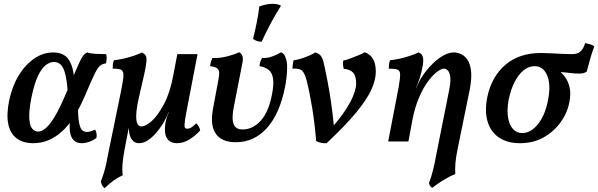

<svg xmlns="http://www.w3.org/2000/svg" viewBox="-20 -742 3137 1007"><path d="M154 9Q102 9 68 -16Q34 -41 23.5 -90.5Q13 -140 28 -215Q44 -290 78 -346Q112 -402 159 -434.5Q206 -467 261 -467Q298 -467 322.5 -448.5Q347 -430 359.5 -386.5Q372 -343 372 -265L335 -262Q331 -318 322.5 -352.5Q314 -387 299.5 -402Q285 -417 263 -417Q242 -417 220.5 -401Q199 -385 179.5 -344.5Q160 -304 145 -231Q132 -165 133.5 -125.5Q135 -86 147.5 -69Q160 -52 180 -52Q198 -52 219.5 -69.5Q241 -87 267.5 -131Q294 -175 328 -256Q359 -328 376.5 -369.5Q394 -411 404 -430Q414 -449 421.5 -456.5Q429 -464 438 -467Q454 -461 482 -459.5Q510 -458 536 -458Q540 -450 539.5 -436.5Q539 -423 536 -410Q521 -408 509.5 -400.5Q498 -393 487 -374.5Q476 -356 461 -321.5Q446 -287 422 -232Q397 -174 368.5 -129.5Q340 -85 306.5 -54Q273 -23 235 -7Q197 9 154 9ZM408 9Q381 9 365.5 -7.5Q350 -24 346.5 -55.5Q343 -87 349 -132L389 -190Q389 -130 394.5 -100Q400 -70 410.5 -60Q421 -50 435 -50Q448 -50 459 -54Q470 -58 479 -62Q490 -43 486 -19Q470 -6 448.5 1.5Q427 9 408 9Z M529 245Q520 239 515 229Q510 219 509 209Q514 196 519.5 180.5Q525 165 531.5 140.5Q538 116 545 76L616 -270Q624 -311 626.5 -333Q629 -355 624.5 -365.5Q620 -376 607 -379Q594 -382 571 -382Q571 -393 572 -405Q573 -417 578 -426Q597 -428 625.5 -434Q654 -440 681.5 -449.5Q709 -459 725 -467Q738 -460 744 -450.5Q750 -441 748 -419Q746 -397 736.5 -352.5Q727 -308 708 -229Q691 -152 695 -115.5Q699 -79 722 -79Q744 -79 776 -107.5Q808 -136 840 -196Q872 -256 889 -348L910 -458H1016L968 -209Q955 -143 950.5 -113Q946 -83 949 -75Q952 -67 961 -67Q973 -67 983.5 -73.5Q994 -80 1009 -95Q1017 -89 1022.5 -78.5Q1028 -68 1030 -58Q1006 -31 974 -11Q942 9 908 9Q880 9 864.5 -6Q849 -21 846 -46Q843 -71 849 -104Q851 -112 854.5 -124.5Q858 -137 865 -152H863Q853 -124 836 -96Q819 -68 798 -44Q777 -20 754.5 -5.5Q732 9 710 9Q685 9 672 -9.5Q659 -28 656.5 -55.5Q654 -83 658 -109L662 -107L633 44Q625 87 622.5 119.5Q620 152 624 177Q594 191 574.5 205.5Q555 220 529 245Z M1216 4Q1144 4 1112.5 -39.5Q1081 -83 1097 -171L1125 -321Q1130 -346 1129.5 -361Q1129 -376 1118.5 -384Q1108 -392 1082 -395Q1083 -407 1086 -417Q1089 -427 1094 -438Q1133 -436 1172.5 -446.5Q1212 -457 1234 -468Q1245 -463 1250.5 -450.5Q1256 -438 1252 -415L1207 -185Q1198 -139 1200.5 -112.5Q1203 -86 1216 -74.5Q1229 -63 1252 -63Q1306 -63 1348 -109.5Q1390 -156 1407 -250Q1417 -301 1412 -331Q1407 -361 1389 -375.5Q1371 -390 1341 -395Q1342 -407 1345 -417.5Q1348 -428 1355 -438Q1381 -436 1409.5 -446.5Q1438 -457 1453 -468Q1463 -464 1469 -457.5Q1475 -451 1479 -436Q1486 -418 1486 -392Q1486 -366 1483 -338Q1480 -310 1475 -286Q1447 -145 1380 -70.5Q1313 4 1216 4ZM1352 -523Q1325 -524 1307 -538Q1320 -589 1328 -631Q1336 -673 1340 -708Q1377 -722 1410 -722Q1437 -722 1454 -712Q1429 -674 1402 -623.5Q1375 -573 1352 -523Z M1893 -468Q1921 -458 1936 -433.5Q1951 -409 1951 -365Q1951 -324 1928 -272.5Q1905 -221 1849 -153Q1793 -85 1693 9Q1679 10 1664 7Q1649 4 1638 -2Q1631 -94 1617 -178Q1603 -262 1588 -321Q1578 -357 1565.5 -370.5Q1553 -384 1514 -382Q1514 -389 1515.5 -403Q1517 -417 1520 -426Q1539 -428 1560.5 -435Q1582 -442 1602 -450.5Q1622 -459 1634 -467Q1652 -461 1661 -451Q1670 -441 1675.5 -421Q1681 -401 1688 -365Q1699 -313 1708 -259Q1717 -205 1723 -155.5Q1729 -106 1732 -67L1720 -72Q1786 -147 1817 -206.5Q1848 -266 1848 -304Q1848 -343 1832.5 -360.5Q1817 -378 1783 -381Q1777 -402 1780 -424Q1800 -429 1822 -437Q1844 -445 1863.5 -453.5Q1883 -462 1893 -468Z M2247 243Q2239 239 2235 232Q2231 225 2230 217Q2236 203 2241 186.5Q2246 170 2252.5 145Q2259 120 2266 80L2335 -266Q2345 -314 2341.5 -339Q2338 -364 2328 -373Q2318 -382 2309 -382Q2294 -382 2270.5 -364Q2247 -346 2222.5 -312Q2198 -278 2177 -228.5Q2156 -179 2144 -118L2138 -228L2177 -311Q2189 -336 2209.5 -363Q2230 -390 2255 -413.5Q2280 -437 2307.5 -452Q2335 -467 2361 -467Q2378 -467 2397.5 -458.5Q2417 -450 2431.5 -429Q2446 -408 2450.5 -370.5Q2455 -333 2444 -274L2380 40Q2371 83 2368.5 115Q2366 147 2368 171Q2339 182 2306.5 202Q2274 222 2247 243ZM2016 0 2071 -286Q2079 -332 2078.5 -352Q2078 -372 2064.5 -377Q2051 -382 2019 -382Q2019 -394 2020.5 -406Q2022 -418 2026 -426Q2046 -428 2074.5 -434Q2103 -440 2131 -449.5Q2159 -459 2175 -467Q2192 -461 2197 -445.5Q2202 -430 2198 -402Q2191 -361 2181 -331.5Q2171 -302 2161 -278L2144 -118L2122 0Z M2707 9Q2640 9 2596.5 -21Q2553 -51 2537 -105.5Q2521 -160 2536 -234Q2558 -339 2630 -401.5Q2702 -464 2817 -464Q2840 -464 2869 -462.5Q2898 -461 2927.5 -459.5Q2957 -458 2980 -458Q3010 -458 3025.5 -473Q3041 -488 3049 -516Q3062 -513 3075.5 -509.5Q3089 -506 3097 -499Q3085 -467 3075.5 -434Q3066 -401 3058 -368Q3051 -361 3040.5 -358.5Q3030 -356 3018 -356Q2993 -356 2968 -359.5Q2943 -363 2903 -365L2904 -376Q2926 -362 2943 -339Q2960 -316 2967.5 -283Q2975 -250 2966 -205Q2955 -148 2919 -99Q2883 -50 2829.5 -20.5Q2776 9 2707 9ZM2719 -44Q2764 -44 2802 -91.5Q2840 -139 2855 -221Q2870 -302 2849 -348.5Q2828 -395 2784 -395Q2753 -395 2726 -373Q2699 -351 2679 -312Q2659 -273 2648 -220Q2638 -166 2644.5 -126Q2651 -86 2671 -65Q2691 -44 2719 -44Z"/></svg>

Font: Vollkorn Medium
Style: Italic
Weight: 500
Italic angle: -11°
Designer: Friedrich Althausen
Foundry: Friedrich Althausen
Version: Version 5.000